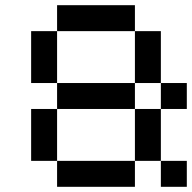

<svg xmlns="http://www.w3.org/2000/svg" viewBox="-20 -720 740 740"><path d="M200 -100V-300H100V-100ZM100 -400H200V-600H100ZM200 0H500V-100H200ZM200 -300H500V-400H200ZM200 -600H500V-700H200ZM500 -100H600V-300H500ZM500 -400H600V-600H500ZM600 0H700V-100H600ZM600 -300H700V-400H600Z"/></svg>

Font: FT88
Style: Regular
Weight: 400
Designer: Ange Degheest & Mandy Elbé
Foundry: Velvetyne Type Foundry
Version: Version 1.000;FEAKit 1.0